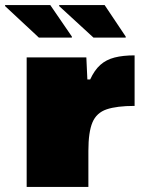

<svg xmlns="http://www.w3.org/2000/svg" viewBox="-56 -736 575 756"><path d="M49 0V-510H284L288 -423H299Q316 -460 339 -480.5Q362 -501 395 -509.5Q428 -518 474 -518V-319Q404 -319 364 -305.5Q324 -292 308 -254Q292 -216 292 -142V0ZM439 -588H312L177 -712V-716H356L439 -592ZM227 -588H97L-36 -712V-716H142L227 -592Z"/></svg>

Font: Saira Expanded Black
Style: Regular
Weight: 900
Width: 7
Designer: Hector Gatti with collaboration of the Omnibus-Type team
Foundry: Omnibus-Type
Version: Version 1.101